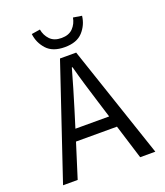

<svg xmlns="http://www.w3.org/2000/svg" viewBox="-152 -945 903 1048"><g transform="rotate(-20 300.0 -421.0)"><path d="M232 -367 201 -267H397L366 -367Q349 -422 332.5 -476.5Q316 -531 301 -588H297Q281 -531 265 -476.5Q249 -422 232 -367ZM32 0 253 -656H347L568 0H480L418 -200H180L117 0ZM300 -705Q230 -705 195 -743.5Q160 -782 154 -834L204 -842Q210 -807 233.5 -782.5Q257 -758 300 -758Q343 -758 366.5 -782.5Q390 -807 396 -842L446 -834Q440 -782 405 -743.5Q370 -705 300 -705Z"/></g></svg>

Font: SauceCodePro NFM
Style: Regular
Weight: 400
Monospace: yes
Designer: Paul D. Hunt, Teo Tuominen
Foundry: Adobe
Version: Version 2.042;hotconv 1.1.0;makeotfexe 2.6.0;Nerd Fonts 3.3.